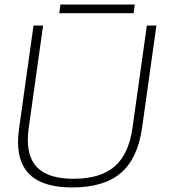

<svg xmlns="http://www.w3.org/2000/svg" viewBox="-20 -812 748 842"><path d="M59 -190Q59 -214 64 -251L127 -700H169L106 -251Q102 -226 102 -199Q102 -112 151.5 -70Q201 -28 303 -28Q420 -28 482.5 -82Q545 -136 561 -251L624 -700H666L603 -251Q584 -117 510 -53.5Q436 10 297 10Q177 10 118 -39.5Q59 -89 59 -190ZM245 -792H571L566 -754H240Z"/></svg>

Font: Krub ExtraLight
Style: Italic
Weight: 275
Italic angle: -8°
Designer: Ekaluck Peanpanawate
Foundry: Cadson Demak Co.,Ltd.
Version: Version 1.000; ttfautohint (v1.6)